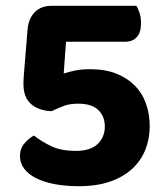

<svg xmlns="http://www.w3.org/2000/svg" viewBox="-20 -628 565 663"><path d="M451 -608Q457 -598 462 -583Q467 -568 467 -548Q467 -516 452.5 -500Q438 -484 413 -484H208L200 -374Q218 -380 239.5 -384.5Q261 -389 292 -389Q343 -389 381 -374Q419 -359 445 -333Q471 -307 484 -270.5Q497 -234 497 -192Q497 -150 482.5 -112.5Q468 -75 438 -46.5Q408 -18 361.5 -1.5Q315 15 252 15Q207 15 169.5 8Q132 1 105 -12.5Q78 -26 63.5 -45.5Q49 -65 49 -89Q49 -115 64 -132.5Q79 -150 97 -160Q124 -139 157.5 -123Q191 -107 242 -107Q293 -107 317.5 -131Q342 -155 342 -191Q342 -226 319.5 -248Q297 -270 250 -270Q221 -270 201 -262.5Q181 -255 158 -244Q113 -246 87 -269Q61 -292 61 -337Q61 -341 61 -346Q61 -351 62 -365L75 -524Q78 -563 99.5 -585.5Q121 -608 159 -608H451Z"/></svg>

Font: Baloo Da 2
Style: Bold
Weight: 700
Designer: Noopur Datye, Sulekha Rajkumar and Ek Type
Foundry: Ek Type
Version: Version 1.640;hotconv 1.0.111;makeotfexe 2.5.65597; ttfautoh